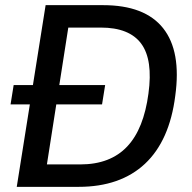

<svg xmlns="http://www.w3.org/2000/svg" viewBox="-20 -725 746 745"><path d="M45 0 157 -705H380Q542 -705 613 -615.5Q684 -526 660 -353Q649 -266 619.5 -200Q590 -134 542.5 -89.5Q495 -45 430.5 -22.5Q366 0 285 0ZM162 -87H291Q350 -87 395.5 -104.5Q441 -122 473.5 -156.5Q506 -191 526.5 -242.5Q547 -294 556 -362Q574 -493 528 -555.5Q482 -618 371 -618H245ZM21 -320 33 -395H388L376 -320Z"/></svg>

Font: Nunito Sans 10pt SemiCondensed SemiBold
Style: Italic
Weight: 600
Width: 4
Italic angle: -9°
Designer: Vernon Adams
Foundry: Vernon Adams
Version: Version 3.101;gftools[0.9.27]